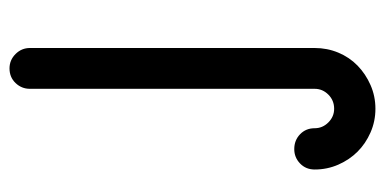

<svg xmlns="http://www.w3.org/2000/svg" viewBox="-228 -586 829 414"><g transform="rotate(-90 187.0 -379.5)"><path d="M159 15Q132 15 108 4.5Q84 -6 66.5 -23.5Q49 -41 38.5 -65Q28 -89 28 -116Q28 -135 41 -147.5Q54 -160 72 -160Q91 -160 104 -147.5Q117 -135 117 -116Q117 -99 129.5 -86.5Q142 -74 159 -74Q177 -74 189.5 -86.5Q202 -99 202 -116V-730Q202 -748 214.5 -761Q227 -774 246 -774Q264 -774 277 -761Q290 -748 290 -730V-116Q290 -89 280 -65Q270 -41 252 -23.5Q234 -6 210 4.5Q186 15 159 15Z"/></g></svg>

Font: Hanken
Style: Book
Weight: 400
Designer: Alfredo Marco Pradil
Foundry: Hanken Design Co.
Version: Version 2.06 2014